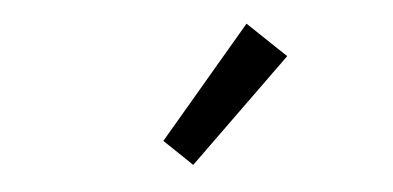

<svg xmlns="http://www.w3.org/2000/svg" viewBox="-31 -920 667 326"><g transform="rotate(-5 303.0 -756.5)"><path d="M240 -686 398 -872 462 -811 287 -641Z"/></g></svg>

Font: SpoqaHanSansJP-Regular
Style: Regular
Weight: 400
Designer: [Source Han Sans]
Ryoko NISHIZUKA  (kana & ideographs); Paul D. Hunt (Latin, Greek & Cyrillic); Wenlong ZHANG  (bopomofo
Foundry: Spoqa (http://bi.spoqa.com)
Version: Version 1.002.20150607